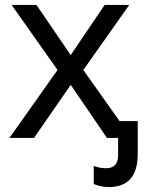

<svg xmlns="http://www.w3.org/2000/svg" viewBox="-20 -556 590 774"><path d="M418 198.2Q388.2 198.2 357.9 186V112.8Q380.4 122.1 408.2 122.1Q456.1 122.1 456.1 69.8V0H411.1L265.1 -213.9L117.2 0H18.1L211.9 -273.9L26.9 -536.1H127L265.1 -334L401.9 -536.1H501L315.9 -273.9L461.9 -67.9H535.2V64.9Q535.2 198.2 418 198.2Z"/></svg>

Font: NotoSans
Style: Regular
Weight: 400
Designer: Monotype Design team
Foundry: Monotype Imaging Inc.
Version: Version 1.04; ttfautohint (v1.4.1)